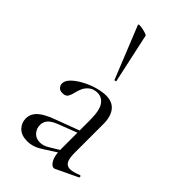

<svg xmlns="http://www.w3.org/2000/svg" viewBox="-228 -800 877 877"><g transform="rotate(45 210.5 -361.5)"><path d="M314 6Q310 8 306 8Q293 8 281 -13.5Q269 -35 269 -76V-265Q269 -327 251.5 -352Q234 -377 206 -377Q181 -377 165 -364.5Q149 -352 141.5 -335Q134 -318 131 -303Q128 -289 121 -275.5Q114 -262 93 -262Q76 -262 68 -271.5Q60 -281 60 -292Q60 -311 78.5 -329Q97 -347 125.5 -362.5Q154 -378 185.5 -387Q217 -396 242 -396Q283 -396 304 -369.5Q325 -343 325 -295V-108Q325 -73 334 -57Q343 -41 363 -41Q381 -41 413 -54Q418 -56 420 -50.5Q422 -45 417 -43ZM134 7Q96 7 76 -13.5Q56 -34 56 -62Q56 -82 66.5 -98.5Q77 -115 100 -129Q123 -143 159 -156L279 -201L282 -188L176 -147Q158 -140 146 -131Q134 -122 128.5 -111Q123 -100 123 -87Q123 -64 138 -47Q153 -30 179 -30Q189 -30 200 -33Q211 -36 227 -46L290 -84L292 -71L218 -23Q194 -7 174.5 0Q155 7 134 7ZM116 -727Q115 -731 123.5 -731Q132 -731 144 -728.5Q156 -726 166 -722.5Q176 -719 176 -716L228 -476Q229 -474 224 -472.5Q219 -471 218 -474Z"/></g></svg>

Font: Cormorant Garamond Light
Style: Regular
Weight: 400
Version: Version 4.001